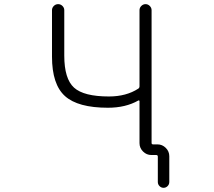

<svg xmlns="http://www.w3.org/2000/svg" viewBox="-20 -774 1040 932"><path d="M292 -503.9Q292 -391.6 339.4 -348.6Q386.7 -305.7 508.8 -305.7Q592.8 -305.7 651.4 -343.8Q657.2 -347.7 657.2 -355.5V-724.6Q657.2 -736.3 666 -745.1Q674.8 -753.9 686.5 -753.9Q698.2 -753.9 707 -745.1Q715.8 -736.3 715.8 -724.6V-80.1Q715.8 -73.2 722.7 -73.2H744.1Q767.6 -73.2 784.7 -56.2Q801.8 -39.1 801.8 -15.6V109.4Q801.8 121.1 793.5 129.4Q785.2 137.7 773.9 137.7Q762.7 137.7 754.4 129.4Q746.1 121.1 746.1 109.4V-13.7Q746.1 -21.5 738.3 -21.5H714.8Q691.4 -21.5 674.3 -38.6Q657.2 -55.7 657.2 -79.1V-283.2Q657.2 -285.2 655.3 -286.1Q653.3 -287.1 651.4 -286.1Q589.8 -251 503.9 -251Q358.4 -251 295.4 -307.6Q232.4 -364.3 232.4 -499V-724.6Q232.4 -736.3 241.2 -745.1Q250 -753.9 262.2 -753.9Q274.4 -753.9 283.2 -745.1Q292 -736.3 292 -724.6Z"/></svg>

Font: Rounded Mgen+ 1m light
Style: Regular
Weight: 200
Designer: [Source Han Sans]
Ryoko NISHIZUKA  (kana & ideographs); Paul D. Hunt (Latin, Greek & Cyrillic); Wenlong ZHANG  (bopomofo
Version: Version 1.059.20150602